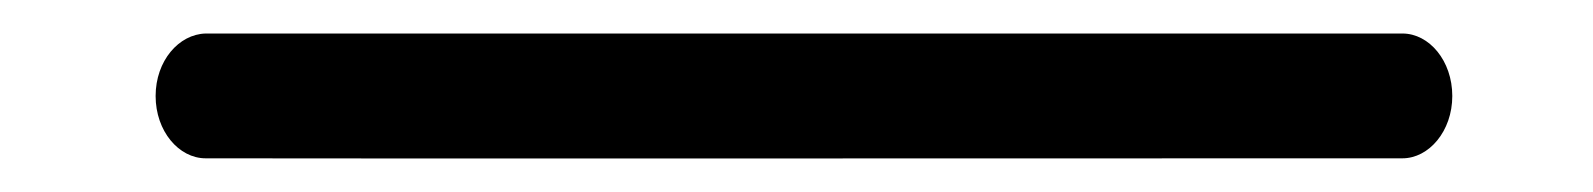

<svg xmlns="http://www.w3.org/2000/svg" viewBox="-20 39 946 114"><path d="M102.1 58.9C86.2 59.3 72.4 75.1 72.4 96C72.4 116.9 86.2 133 102.1 133C102.2 133.2 812.7 133 812.7 133C828.4 133 842.3 116.9 842.3 96C842.3 75.1 828.6 58.9 812.7 58.9Z"/></svg>

Font: Hi.
Style: Tall Regular
Weight: 400
Designer: Mew Too, Robert Jablonski
Foundry: Cannot Into Space Fonts
Version: Version 1.996